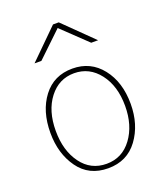

<svg xmlns="http://www.w3.org/2000/svg" viewBox="-140 -836 811 948"><g transform="rotate(-20 265.5 -362.5)"><path d="M99.6 -593.8 251 -743.2H281.2L433.6 -593.8H397.5L266.6 -718.8L135.7 -593.8ZM84 -244.1Q84 -140.6 133.3 -73.2Q182.6 -5.9 265.6 -5.9Q347.7 -5.9 397.9 -73.7Q448.2 -141.6 448.2 -244.1Q448.2 -348.6 397 -415Q345.7 -481.4 265.6 -481.4Q185.5 -481.4 134.8 -415.5Q84 -349.6 84 -244.1ZM55.7 -244.1Q55.7 -358.4 111.8 -432.1Q168 -505.9 265.6 -505.9Q361.3 -505.9 419.4 -432.1Q477.5 -358.4 477.5 -244.1Q477.5 -134.8 421.4 -58.6Q365.2 17.6 265.6 17.6Q165 17.6 110.4 -58.6Q55.7 -134.8 55.7 -244.1Z"/></g></svg>

Font: Gothic A1 Thin
Style: Regular
Weight: 250
Designer: HanYang I&C Co.,Ltd.
Foundry: HanYang I&C Co.,Ltd.
Version: Version 2.50